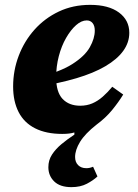

<svg xmlns="http://www.w3.org/2000/svg" viewBox="-20 -538 566 790"><path d="M274 232Q227 232 203 208.5Q179 185 179 150Q179 121 194 98Q209 75 233 55Q257 35 286 16V7Q276 10 264 11.5Q252 13 236 13Q170 13 124.5 -10Q79 -33 56.5 -77Q34 -121 34 -182Q34 -248 57 -308.5Q80 -369 122 -416Q164 -463 222 -490.5Q280 -518 351 -518Q427 -518 469.5 -486.5Q512 -455 512 -403Q512 -363 487 -328.5Q462 -294 413.5 -265.5Q365 -237 294 -216Q223 -195 130 -180L129 -218Q225 -241 277 -274Q329 -307 349.5 -343.5Q370 -380 370 -412Q370 -432 361 -443Q352 -454 337 -454Q315 -454 293 -434.5Q271 -415 252 -382Q233 -349 222 -307Q211 -265 211 -220Q211 -159 237.5 -131Q264 -103 310 -103Q337 -103 359.5 -112.5Q382 -122 402.5 -140Q423 -158 442 -181L487 -149Q468 -118 441.5 -85.5Q415 -53 377 -25Q330 12 309.5 45.5Q289 79 289 108Q289 129 301.5 141.5Q314 154 335 154Q343 154 349.5 152.5Q356 151 363 148L381 188Q364 204 337.5 218Q311 232 274 232Z"/></svg>

Font: Source Serif 4 Black
Style: Italic
Weight: 900
Italic angle: -12°
Designer: Frank Grießhammer
Foundry: Adobe Systems Incorporated
Version: Version 4.004;hotconv 1.0.116;makeotfexe 2.5.65601